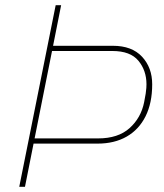

<svg xmlns="http://www.w3.org/2000/svg" viewBox="-20 -718 632 738"><path d="M76 0H54L194 -698H215L184 -542H414Q487 -542 526 -500Q565 -458 565 -394Q565 -322 539.5 -271Q514 -220 467 -193Q420 -166 355 -166H109ZM180 -522 113 -186H357Q434 -186 478 -225.5Q522 -265 534 -325Q538 -345 540 -358Q542 -371 542.5 -380Q543 -389 543 -394Q543 -447 512 -484.5Q481 -522 412 -522Z"/></svg>

Font: IBM Plex Sans Thin
Style: Italic
Weight: 250
Italic angle: -11.31°
Designer: Mike Abbink, Paul van der Laan, Pieter van Rosmalen
Foundry: Bold Monday
Version: Version 3.201